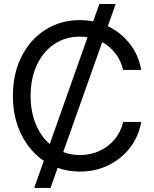

<svg xmlns="http://www.w3.org/2000/svg" viewBox="-20 -839 762 952"><path d="M149.4 92.8 197.3 -41.5Q126.5 -89.4 85.2 -173.1Q43.9 -256.8 43.9 -363.3Q43.9 -473.6 86.7 -558.3Q129.4 -643.1 204.6 -691.2Q279.8 -739.3 376.5 -739.3Q410.2 -739.3 441.9 -732.9L472.7 -819.3H553.7L514.6 -709Q579.1 -678.7 623.3 -622.3Q667.5 -565.9 680.2 -492.2H590.3Q580.1 -537.6 553 -573.2Q525.9 -608.9 486.8 -629.9L293.5 -85Q332.5 -70.3 376.5 -70.3Q429.7 -70.3 474.1 -91.1Q518.6 -111.8 549.1 -148.9Q579.6 -186 590.8 -234.4H680.2Q667.5 -162.1 624.8 -106.7Q582 -51.3 517.8 -19.8Q453.6 11.7 376.5 11.7Q318.4 11.7 265.6 -6.8L230.5 92.8ZM226.6 -124.5 414.1 -654.3Q395.5 -657.2 376.5 -657.2Q303.7 -657.2 248.5 -619.9Q193.4 -582.5 162.6 -516.4Q131.8 -450.2 131.8 -363.3Q131.8 -286.1 157 -224.6Q182.1 -163.1 226.6 -124.5Z"/></svg>

Font: Inter Display
Style: Regular
Weight: 400
Designer: Rasmus Andersson
Foundry: rsms
Version: Version 4.000;git-37864ae